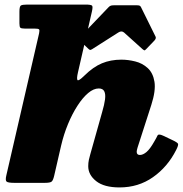

<svg xmlns="http://www.w3.org/2000/svg" viewBox="-20 -800 799 840"><path d="M365.5 -587.5Q369.5 -583.5 372.8 -582Q376 -580.5 382.5 -584.5L498 -658Q512 -667 523 -657.5L603.5 -585Q609 -580.5 611.5 -579.8Q614 -579 620 -585.5L655.5 -622.5Q660 -627.5 661.2 -631.8Q662.5 -636 660.5 -640L597 -768.5Q594.5 -774 590.2 -775.5Q586 -777 576 -777H483.5Q472.5 -777 466.5 -775.8Q460.5 -774.5 455 -768.5L331.5 -639.5Q325.5 -633 324.5 -630.2Q323.5 -627.5 329 -622.5ZM750.5 -143.5Q761.5 -165 758.8 -171Q756 -177 734.5 -187L693.5 -206.5Q673 -216 668.8 -206.5Q664.5 -197 655 -181Q636.5 -148 621 -135Q605.5 -122 592 -122Q578 -122 578 -136Q578 -142 582 -155L642 -341Q662 -403.5 655.8 -442.2Q649.5 -481 626.2 -502.2Q603 -523.5 571.8 -531.2Q540.5 -539 511 -539Q464 -539 425.8 -523Q387.5 -507 349.5 -469.5Q324 -444.5 319.2 -449.5Q314.5 -454.5 321 -483L382 -749Q387 -770.5 382.8 -775.2Q378.5 -780 353.5 -780H99.5Q77.5 -780 71.2 -775.8Q65 -771.5 65 -749V-698Q65 -682.5 69 -678.8Q73 -675 87.5 -675H129.5Q147.5 -675 150.8 -671.5Q154 -668 151 -654L8 -34Q2.5 -11.5 8.5 -5.8Q14.5 0 43.5 0H175.5Q200 0 206.2 -5.8Q212.5 -11.5 217 -31L247.5 -163.5Q259 -212.5 277.5 -257.2Q296 -302 318.8 -337.2Q341.5 -372.5 365.5 -392.8Q389.5 -413 412 -413Q430 -413 436.2 -400.5Q442.5 -388 439.5 -365Q436.5 -342 427 -310L375 -125Q371.5 -114 368.8 -100.8Q366 -87.5 366 -73Q366 -35 400.8 -7.5Q435.5 20 503 20Q585.5 20 649.2 -24.8Q713 -69.5 750.5 -143.5Z"/></svg>

Font: Besley Black
Style: Italic
Weight: 900
Italic angle: -13°
Designer: Owen Earl
Foundry: indestructible type*
Version: Version 2.001